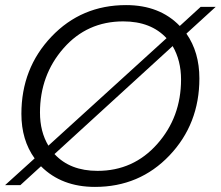

<svg xmlns="http://www.w3.org/2000/svg" viewBox="-28 -727 867 754"><path d="M755 -419Q755 -240 637.5 -116.5Q520 7 345 7Q214 7 133 -74L52 0H-8L108 -105Q56 -177 56 -280Q56 -459 174 -583Q292 -707 467 -707Q599 -707 678 -625L760 -700H819L704 -595Q755 -522 755 -419ZM129 -285Q129 -210 162 -155L626 -577Q565 -643 456 -643Q314 -643 221.5 -537.5Q129 -432 129 -285ZM355 -56Q496 -56 589.5 -161.5Q683 -267 683 -415Q683 -489 650 -546L186 -122Q247 -56 355 -56Z"/></svg>

Font: Poppins Light
Style: Italic
Weight: 300
Italic angle: -10°
Designer: Ninad Kale (Devanagari), Jonny Pinhorn (Latin)
Foundry: Indian Type Foundry
Version: Version 3.200;PS 1.000;hotconv 16.6.54;makeotf.lib2.5.65590